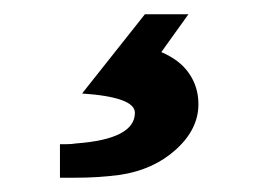

<svg xmlns="http://www.w3.org/2000/svg" viewBox="-20 -54 373 269"><path d="M183 -34H244L206 19Q232 30 245 49Q258 68 258 92Q258 127 226.5 155.5Q195 184 148 191Q133 193 117.5 194Q102 195 85 195H64V148Q66 148 73.5 148Q81 148 86 147Q169 141 169 104Q169 82 95 77Z"/></svg>

Font: New Athena Unicode
Style: Bold
Weight: 700
Designer: J. Rusten 1997; rev. by R. Hancock 2001, 2002, rev. by D. Mastronarde 2002-2021
Foundry: Society for Classical Studies (formerly American Philological Association)
Version: Version 5.008